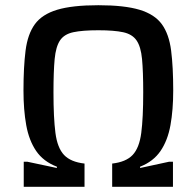

<svg xmlns="http://www.w3.org/2000/svg" viewBox="-20 -716 753 736"><path d="M71 0V-96H85L198 -72V-77Q146 -97 118.5 -137.5Q91 -178 80.5 -236.5Q70 -295 70 -369Q70 -459 78 -522Q86 -585 113.5 -623Q141 -661 199 -678.5Q257 -696 357 -696Q457 -696 515 -678.5Q573 -661 600.5 -623Q628 -585 636 -522Q644 -459 644 -369Q644 -295 633.5 -236.5Q623 -178 595.5 -137.5Q568 -97 517 -77V-72L628 -96H643V0H410V-89Q463 -95 488.5 -122Q514 -149 521.5 -206.5Q529 -264 529 -362Q529 -442 524.5 -489.5Q520 -537 503.5 -561Q487 -585 452 -592.5Q417 -600 357 -600Q296 -600 261 -592.5Q226 -585 210 -561Q194 -537 189.5 -489.5Q185 -442 185 -362Q185 -264 192.5 -206.5Q200 -149 225.5 -122Q251 -95 304 -89V0Z"/></svg>

Font: Saira Medium
Style: Regular
Weight: 500
Designer: Hector Gatti with collaboration of the Omnibus-Type team
Foundry: Omnibus-Type
Version: Version 1.100; ttfautohint (v1.8.3)